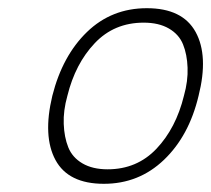

<svg xmlns="http://www.w3.org/2000/svg" viewBox="-20 -840 520 473"><path d="M433.1 -604Q443.4 -640.6 442.1 -673.3Q440.9 -706.1 430.9 -730.7Q420.9 -755.4 396 -769.8Q371.1 -784.2 334 -784.2Q261.2 -784.2 213.4 -733.6Q165.5 -683.1 146 -604Q135.7 -567.4 137 -534.7Q138.2 -502 148.2 -477.1Q158.2 -452.1 183.1 -437.5Q208 -422.9 245.1 -422.9Q317.4 -422.9 365.5 -473.6Q413.6 -524.4 433.1 -604ZM469.2 -604Q445.8 -505.4 384 -446.3Q322.3 -387.2 235.8 -387.2Q148.4 -387.2 116.7 -445.8Q85 -504.4 108.9 -604Q133.8 -702.6 194.3 -761.2Q254.9 -819.8 341.8 -819.8Q429.7 -819.8 461.9 -761.2Q494.1 -702.6 469.2 -604Z"/></svg>

Font: Sinkin Sans 200 X Light Italic
Style: Regular
Weight: 200
Italic angle: -112°
Designer: Keith Bates
Foundry: K-Type
Version: Sinkin Sans (version 1.0)  by Keith Bates   •   © 2014   www